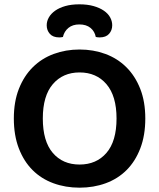

<svg xmlns="http://www.w3.org/2000/svg" viewBox="-20 -852 736 888"><path d="M652 -304Q652 -226 629 -166Q606 -106 565.5 -65.5Q525 -25 469 -4.5Q413 16 348 16Q283 16 227 -4.5Q171 -25 130.5 -65.5Q90 -106 67 -166Q44 -226 44 -304Q44 -382 67.5 -441.5Q91 -501 132 -541.5Q173 -582 228.5 -602.5Q284 -623 348 -623Q412 -623 467.5 -602.5Q523 -582 564 -541.5Q605 -501 628.5 -441.5Q652 -382 652 -304ZM519 -304Q519 -408 472.5 -462.5Q426 -517 348 -517Q271 -517 224.5 -463Q178 -409 178 -304Q178 -199 224 -145Q270 -91 348 -91Q426 -91 472.5 -145Q519 -199 519 -304ZM347 -739Q316 -739 296.5 -723Q277 -707 271 -681Q266 -680 262.5 -679.5Q259 -679 254 -679Q225 -679 210.5 -695.5Q196 -712 196 -735Q196 -754 206 -771.5Q216 -789 235 -802.5Q254 -816 282 -824Q310 -832 347 -832Q384 -832 412.5 -824Q441 -816 460.5 -802.5Q480 -789 489.5 -771.5Q499 -754 499 -735Q499 -712 484.5 -695.5Q470 -679 441 -679Q436 -679 432 -679.5Q428 -680 423 -681Q418 -707 398.5 -723Q379 -739 347 -739Z"/></svg>

Font: Baloo 2 SemiBold
Style: Regular
Weight: 600
Designer: Sarang Kulkarni and Ek Type
Foundry: Ek Type
Version: Version 1.640;hotconv 1.0.111;makeotfexe 2.5.65597; ttfautoh